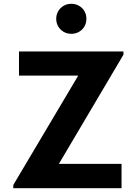

<svg xmlns="http://www.w3.org/2000/svg" viewBox="-20 -991 720 1011"><path d="M620 0H50V-17L392 -593H80V-720H630V-703L290 -128H620ZM276 -892Q276 -914 286.5 -932Q297 -950 315 -960.5Q333 -971 355.5 -971Q378 -971 396.2 -960.5Q414.5 -950 424.8 -932Q435 -914 435 -892Q435 -870 424.8 -852Q414.5 -834 396.2 -823.5Q378 -813 355.5 -813Q333 -813 315 -823.5Q297 -834 286.5 -852Q276 -870 276 -892Z"/></svg>

Font: Hauora ExtraBold
Style: Regular
Weight: 800
Designer: Wayne Shih
Foundry: WCYS
Version: Version 1.001